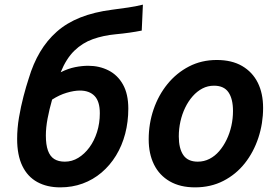

<svg xmlns="http://www.w3.org/2000/svg" viewBox="-20 -796 1191 829"><path d="M240 13Q183 13 141 -10Q99 -33 76.5 -79.5Q54 -126 54 -196Q54 -242 62 -289Q70 -336 81.5 -380Q93 -424 104 -457Q123 -521 153 -571.5Q183 -622 225.5 -659.5Q268 -697 327 -720.5Q386 -744 464 -754Q501 -759 533 -763.5Q565 -768 597 -776L592 -664Q567 -659 539 -655Q511 -651 479 -648Q426 -643 381 -627Q336 -611 301 -577Q266 -543 242 -484Q274 -500 304 -506Q334 -512 361 -512Q409 -512 448.5 -492Q488 -472 511 -431Q534 -390 534 -327Q534 -270 520.5 -218.5Q507 -167 481 -124.5Q455 -82 418.5 -51Q382 -20 337 -3.5Q292 13 240 13ZM260 -98Q291 -98 318 -114.5Q345 -131 366 -159.5Q387 -188 399 -226Q411 -264 411 -307Q411 -358 388.5 -381.5Q366 -405 325 -405Q300 -405 268 -395.5Q236 -386 205 -366Q193 -324 185.5 -284.5Q178 -245 178 -211Q178 -171 187 -146Q196 -121 214 -109.5Q232 -98 260 -98Z M822 13Q758 13 713 -13Q668 -39 645 -85.5Q622 -132 622 -194Q622 -262 643 -323.5Q664 -385 703 -433Q742 -481 796 -509Q850 -537 916 -537Q981 -537 1025.5 -511Q1070 -485 1093 -439Q1116 -393 1116 -330Q1116 -263 1095.5 -201Q1075 -139 1037 -91Q999 -43 944.5 -15Q890 13 822 13ZM834 -98Q861 -98 884.5 -110Q908 -122 926.5 -143.5Q945 -165 958.5 -193Q972 -221 979 -252.5Q986 -284 986 -317Q986 -369 966.5 -397.5Q947 -426 904 -426Q877 -426 854 -414Q831 -402 812 -380.5Q793 -359 779.5 -331Q766 -303 759 -271.5Q752 -240 752 -207Q752 -155 771.5 -126.5Q791 -98 834 -98Z"/></svg>

Font: Ubuntu Sans
Style: Bold Italic
Weight: 700
Italic angle: -13.5°
Designer: Dalton Maag Ltd
Foundry: Dalton Maag Ltd
Version: Version 1.006